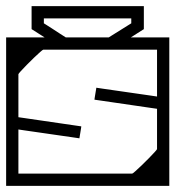

<svg xmlns="http://www.w3.org/2000/svg" viewBox="-40 -606 572 626"><path d="M512 -279Q512 -256.5 512 -227Q512 -197.5 512 -166.2Q512 -135 512 -105.5Q512 -76 512 -52Q512 -28 512 -14Q512 0 512 0Q512 0 512 0Q512 0 512 0Q512 0 512 0Q512 0 512 0Q512 0 492.2 0Q472.5 0 441.8 0Q411 0 376 0Q341 0 310.2 0Q279.5 0 259.8 0Q240 0 240 0Q240 0 240 0Q240 0 240 0Q240 0 240 0Q240 0 240 0Q240 0 240 0Q240 -10 240 -20.2Q240 -30.5 240 -40Q242.5 -40 256.5 -40Q270.5 -40 290.8 -40Q311 -40 331.8 -40Q352.5 -40 368.8 -40Q385 -40 391 -40Q391 -40 391 -40Q391 -40 391 -40Q391 -40 391 -40Q391 -40 391 -40Q392.5 -40 401 -47.5Q409.5 -55 421.5 -66.5Q433.5 -78 445 -89.8Q456.5 -101.5 464.2 -110Q472 -118.5 472 -120V-279ZM-20 -205Q-20 -228 -20 -257Q-20 -286 -20 -317.5Q-20 -349 -20 -378.5Q-20 -408 -20 -432Q-20 -456 -20 -470Q-20 -484 -20 -484Q-20 -484 -20 -484Q-20 -484 -20 -484Q-20 -484 -20 -484Q-20 -484 -20 -484Q-20 -484 -0.2 -484Q19.5 -484 50.2 -484Q81 -484 116 -484Q151 -484 181.8 -484Q212.5 -484 232.2 -484Q252 -484 252 -484Q252 -484 252 -484Q252 -484 252 -484Q252 -484 252 -484Q252 -484 252 -484Q252 -484 252 -484Q252 -474.5 252 -464.2Q252 -454 252 -444Q249.5 -444 235.5 -444Q221.5 -444 201.2 -444Q181 -444 160.2 -444Q139.5 -444 123.2 -444Q107 -444 101 -444Q101 -444 101 -444Q101 -444 101 -444Q101 -444 101 -444Q101 -444 101 -444Q99.5 -444 91 -436.5Q82.5 -429 70.5 -417.5Q58.5 -406 47 -394.2Q35.5 -382.5 27.8 -374Q20 -365.5 20 -364V-205ZM512 -235H472Q472 -235 472 -256Q472 -277 472 -308.2Q472 -339.5 472 -370.8Q472 -402 472 -423Q472 -444 472 -444Q472 -444 472 -444Q472 -444 472 -444Q472 -444 472 -444Q472 -444 472 -444Q472 -444 472 -444Q472 -444 472 -444Q472 -444 472 -444Q472 -444 472 -444Q472 -444 472 -444Q472 -444 472 -444Q472 -444 472 -444Q472 -444 448.5 -444Q425 -444 390.5 -444Q356 -444 321.5 -444Q287 -444 263.5 -444Q240 -444 240 -444Q240 -454 240 -464.2Q240 -474.5 240 -484Q240 -484 240 -484Q240 -484 240 -484Q240 -484 240 -484Q240 -484 240 -484Q240 -484 240 -484Q240 -484 259.8 -484Q279.5 -484 310.2 -484Q341 -484 376 -484Q411 -484 441.8 -484Q472.5 -484 492.2 -484Q512 -484 512 -484Q512 -484 512 -484Q512 -484 512 -484Q512 -484 512 -484Q512 -484 512 -484Q512 -484 512 -466Q512 -448 512 -419.8Q512 -391.5 512 -359.5Q512 -327.5 512 -299.2Q512 -271 512 -253Q512 -235 512 -235ZM-20 -249H20Q20 -249 20 -228Q20 -207 20 -175.8Q20 -144.5 20 -113.2Q20 -82 20 -61Q20 -40 20 -40Q20 -40 20 -40Q20 -40 20 -40Q20 -40 20 -40Q20 -40 20 -40Q20 -40 20 -40Q20 -40 20 -40Q20 -40 20 -40Q20 -40 20 -40Q20 -40 20 -40Q20 -40 20 -40Q20 -40 20 -40Q20 -40 43.5 -40Q67 -40 101.5 -40Q136 -40 170.5 -40Q205 -40 228.5 -40Q252 -40 252 -40Q252 -30.5 252 -20.2Q252 -10 252 0Q252 0 252 0Q252 0 252 0Q252 0 252 0Q252 0 252 0Q252 0 252 0Q252 0 232.2 0Q212.5 0 181.8 0Q151 0 116 0Q81 0 50.2 0Q19.5 0 -0.2 0Q-20 0 -20 0Q-20 0 -20 0Q-20 0 -20 0Q-20 0 -20 0Q-20 0 -20 0Q-20 0 -20 -18Q-20 -36 -20 -64.2Q-20 -92.5 -20 -124.5Q-20 -156.5 -20 -184.8Q-20 -213 -20 -231Q-20 -249 -20 -249ZM0 -170V-243H19Q19 -243 19 -238.2Q19 -233.5 19 -228.8Q19 -224 19 -224Q19 -224 39.8 -221Q60.5 -218 91.2 -213.5Q122 -209 152.8 -204.5Q183.5 -200 204.2 -197Q225 -194 225 -194Q225 -194 224.8 -191.8Q224.5 -189.5 223.8 -185Q223 -180.5 222 -174Q221 -167.5 220.2 -163.2Q219.5 -159 219.2 -157Q219 -155 219 -155Q219 -155 198.8 -158Q178.5 -161 148.8 -165.2Q119 -169.5 89.2 -173.8Q59.5 -178 39.2 -181Q19 -184 19 -184Q19 -184 19 -180.5Q19 -177 19 -173.5Q19 -170 19 -170ZM493 -305V-232H474Q474 -232 474 -236.8Q474 -241.5 474 -246.2Q474 -251 474 -251Q474 -251 453.2 -254Q432.5 -257 401.8 -261.5Q371 -266 340.2 -270.5Q309.5 -275 288.8 -278Q268 -281 268 -281Q268 -281 268.2 -283.2Q268.5 -285.5 269.2 -290Q270 -294.5 271 -301Q272 -307.5 272.8 -311.8Q273.5 -316 273.8 -318Q274 -320 274 -320Q274 -320 294.2 -317Q314.5 -314 344.2 -309.8Q374 -305.5 403.8 -301.2Q433.5 -297 453.8 -294Q474 -291 474 -291Q474 -291 474 -294.5Q474 -298 474 -301.5Q474 -305 474 -305ZM308 -480Q308 -480 316 -485Q324 -490 336 -497.5Q348 -505 360 -512.5Q372 -520 380 -525Q388 -530 388 -530Q388 -530 388 -530Q388 -530 388 -530Q388 -530 388 -534Q388 -538 388 -542Q388 -546 388 -546Q372.5 -546 358.5 -546Q344.5 -546 331.2 -546Q318 -546 304.5 -546Q291 -546 276.5 -546Q262 -546 246 -546Q229.5 -546 215 -546Q200.5 -546 187 -546Q173.5 -546 160 -546Q146.5 -546 132.5 -546Q118.5 -546 103 -546Q103 -546 103 -542Q103 -538 103 -534Q103 -530 103 -530Q103 -530 103 -530Q103 -530 103 -530Q103 -530 111 -525Q119 -520 130.5 -512.5Q142 -505 153.5 -497.5Q165 -490 173 -485Q181 -480 181 -480L126 -471Q126 -471 116.5 -477Q107 -483 94.5 -491Q82 -499 72.5 -505Q63 -511 63 -511Q63 -511 63 -511Q63 -511 63 -511Q63 -511 63 -522.2Q63 -533.5 63 -548.5Q63 -563.5 63 -574.8Q63 -586 63 -586Q98.5 -586 124.2 -586Q150 -586 168.2 -586Q186.5 -586 199.8 -586Q213 -586 224 -586Q235 -586 246 -586Q256 -586 268 -586Q280 -586 295 -586Q310 -586 329.2 -586Q348.5 -586 373.2 -586Q398 -586 429 -586Q429 -586 429 -574.8Q429 -563.5 429 -548.5Q429 -533.5 429 -522.2Q429 -511 429 -511Q429 -511 429 -511Q429 -511 429 -511Q429 -511 419.5 -505Q410 -499 397.5 -491Q385 -483 375.5 -477Q366 -471 366 -471Z"/></svg>

Font: Honk
Style: Regular
Weight: 400
Designer: Noopur Datye & Yesha Goshar
Foundry: Ek Type
Version: Version 1.000